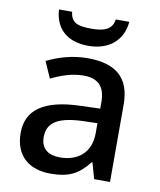

<svg xmlns="http://www.w3.org/2000/svg" viewBox="-85 -816 743 893"><g transform="rotate(10 287.0 -369.5)"><path d="M453 -749H389C383 -697 337 -687 286 -687C226 -687 189 -694 183 -749H121C126 -662 181 -606 284 -606C385 -606 446 -664 453 -749ZM292 -549C220 -549 152 -528 101 -502L135 -425C181 -447 232 -466 287 -466C352 -466 390 -437 390 -358V-328L298 -325C127 -320 45 -263 45 -153C45 -41 117 10 214 10C304 10 347 -16 394 -75H398L419 0H494V-365C494 -491 427 -549 292 -549ZM317 -257 389 -259V-212C389 -118 327 -72 244 -72C191 -72 154 -96 154 -152C154 -215 194 -252 317 -257Z"/></g></svg>

Font: Noto Sans Arabic UI Md
Style: Regular
Weight: 500
Designer: Monotype Design Team, Nadine Chahine and Nizar Qandah
Foundry: Monotype Imaging Inc.
Version: Version 2.010